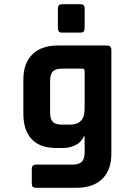

<svg xmlns="http://www.w3.org/2000/svg" viewBox="-20 -726 640 912"><path d="M255 -591V-686Q255 -706 275 -706H363Q382 -706 382 -687V-591Q382 -571 363 -571H275Q255 -571 255 -591ZM280 -23H247Q170 -23 130.5 -65Q91 -107 91 -186V-347Q91 -426 134 -468Q177 -510 256 -510H487Q509 -510 509 -489V4Q509 82 465.5 124Q422 166 344 166H152Q140 166 135.5 161.5Q131 157 131 146V77Q131 56 152 56H323Q355 56 368.5 42.5Q382 29 382 -2V-78H378Q367 -51 339 -37Q311 -23 280 -23ZM382 -209V-389Q382 -400 370 -400H276Q244 -400 231 -386.5Q218 -373 218 -341V-192Q218 -160 231 -147Q244 -134 276 -134H313Q382 -134 382 -209Z"/></svg>

Font: RajdhaniMono
Style: Bold
Weight: 700
Monospace: yes
Designer: Satya Rajpurohit, Jyotish Sonowal
Foundry: Indian Type Foundry
Version: Version 1.201;PS 1.0;hotconv 1.0.78;makeotf.lib2.5.61930; tt